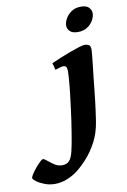

<svg xmlns="http://www.w3.org/2000/svg" viewBox="-293 -719 677 1021"><g transform="rotate(-10 45.5 -208.5)"><path d="M273.9 -616.2Q273.9 -598.1 263.2 -578.1Q252.4 -558.1 231.4 -544.2Q210.4 -530.3 179.7 -530.3Q149.9 -530.3 136.7 -543.9Q123.5 -557.6 123.5 -574.2Q123.5 -591.8 134.5 -611.8Q145.5 -631.8 166.5 -646.2Q187.5 -660.6 217.8 -660.6Q247.6 -660.6 260.7 -646.7Q273.9 -632.8 273.9 -616.2ZM234.4 -424.8Q234.4 -417 231.9 -392.1Q229.5 -367.2 225.8 -335.7Q222.2 -304.2 219 -275.4Q215.8 -246.6 214.4 -231Q210.9 -197.3 205.8 -152.6Q200.7 -107.9 191.4 -46.9Q182.1 14.2 157.5 61.3Q132.8 108.4 102.3 142.3Q71.8 176.3 44.9 197.3Q18.1 218.3 -14.9 231.2Q-47.9 244.1 -79.6 244.1Q-109.9 244.1 -136.2 233.9Q-162.6 223.6 -179 211.2Q-195.3 198.7 -195.3 192.4Q-195.3 186 -186 171.6Q-176.8 157.2 -163.6 141.4Q-150.4 125.5 -138.7 114.3Q-127 103 -122.1 103Q-114.3 103 -99.9 115.5Q-85.4 127.9 -66.4 140.4Q-47.4 152.8 -26.4 152.8Q-1 152.8 12.5 138.7Q25.9 124.5 34.4 90.1Q43 55.7 52.7 -5.4Q64.5 -77.6 71.5 -135Q78.6 -192.4 82 -220.2Q84 -236.3 85.9 -258.5Q87.9 -280.8 89.4 -301.3Q90.8 -321.8 90.8 -332Q90.8 -354.5 85 -359.6Q79.1 -364.7 70.8 -364.7Q65.4 -364.7 54.7 -361.8Q43.9 -358.9 35.4 -356Q26.9 -353 26.9 -353L17.1 -390.6Q37.6 -399.9 65.2 -411.4Q92.8 -422.9 120.6 -433.1Q148.4 -443.4 170.7 -450.2Q192.9 -457 202.1 -457Q215.8 -457 225.1 -451.2Q234.4 -445.3 234.4 -424.8Z"/></g></svg>

Font: Gentium Book Plus
Style: Bold Italic
Weight: 700
Italic angle: -8°
Designer: Victor Gaultney, Annie Olsen, Iska Routamaa, Becca Hirsbrunner
Foundry: SIL International
Version: Version 6.101